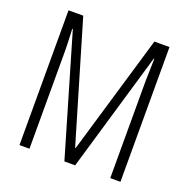

<svg xmlns="http://www.w3.org/2000/svg" viewBox="-127 -835 939 956"><g transform="rotate(20 342.5 -357.0)"><path d="M314 0H371L557 -633H560C558 -570 557 -535 557 -516V0H611V-714H531L344 -82H341L154 -714H76V0H129V-519C129 -536 128 -570 125 -634H128Z"/></g></svg>

Font: Noto Sans Georgian ExtraCondensed Light
Style: Regular
Weight: 300
Width: 2
Designer: Monotype Design Team, Akaki Razmadze
Foundry: Google LLC
Version: Version 2.005